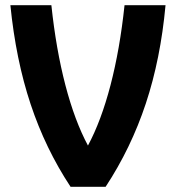

<svg xmlns="http://www.w3.org/2000/svg" viewBox="-20 -720 678 740"><path d="M618 -700Q599 -493 542 -321Q485 -149 387 0H252Q155 -147 98 -318.5Q41 -490 20 -700H178Q196 -530 232 -392Q268 -254 319 -159Q370 -254 406 -392Q442 -530 460 -700Z"/></svg>

Font: Krub
Style: Bold
Weight: 700
Version: Version 1.000; ttfautohint (v1.6)